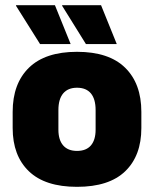

<svg xmlns="http://www.w3.org/2000/svg" viewBox="-20 -708 596 743"><path d="M278 15Q154.5 15 91.8 -45.2Q29 -105.5 29 -212.5V-275Q29 -384.5 92 -446Q155 -507.5 278 -507.5Q401.5 -507.5 464.2 -446Q527 -384.5 527 -275V-212.5Q527 -105.5 464.5 -45.2Q402 15 278 15ZM278 -124Q313.5 -124 331.8 -145.2Q350 -166.5 350 -206V-282Q350 -324.5 331.8 -346.5Q313.5 -368.5 278 -368.5Q243 -368.5 224.5 -346.5Q206 -324.5 206 -282V-206Q206 -166.5 224.5 -145.2Q243 -124 278 -124ZM192.5 -688 253 -538.5V-537.5H135L42 -685.5V-688ZM371 -688 431.5 -538.5V-537.5H312.5L220.5 -685.5V-688Z"/></svg>

Font: Anek Latin ExtraBold
Style: Regular
Weight: 800
Designer: Yesha Goshar
Foundry: Ek Type
Version: Version 1.003